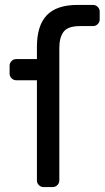

<svg xmlns="http://www.w3.org/2000/svg" viewBox="-20 -760 425 780"><path d="M194 0H157Q146 0 138 -8Q130 -16 130 -27V-434H46Q35 -434 27 -442Q19 -450 19 -461V-493Q19 -504 27 -512Q35 -520 46 -520H130V-570Q130 -656 170 -698Q210 -740 295 -740H358Q369 -740 377 -732Q385 -724 385 -713V-681Q385 -670 377 -662Q369 -654 358 -654H305Q256 -654 238.5 -631Q221 -608 221 -565V-27Q221 -16 213 -8Q205 0 194 0Z"/></svg>

Font: Rubik
Style: Regular
Weight: 400
Designer: Hubert & Fischer
Foundry: Hubert & Fischer
Version: Version 1.100